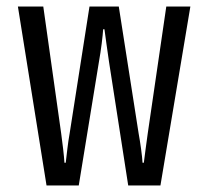

<svg xmlns="http://www.w3.org/2000/svg" viewBox="-20 -570 640 590"><path d="M123 0 35 -550H113L168 -160Q171 -138 174 -112.5Q177 -87 178 -70H182Q184 -87 187 -112.5Q190 -138 194 -160L255 -550H345L406 -160Q410 -138 413.5 -112.5Q417 -87 418 -70H422Q424 -87 427.5 -112.5Q431 -138 434 -160L491 -550H565L473 0H374L315 -380Q311 -408 307 -436Q303 -464 301 -480H297Q296 -464 292.5 -436Q289 -408 284 -380L222 0Z"/></svg>

Font: NKDuy Mono
Style: Regular
Weight: 400
Monospace: yes
Designer: NKDuy
Foundry: NKDuy
Version: Version 2.251; ttfautohint (v1.8.4.7-5d5b)